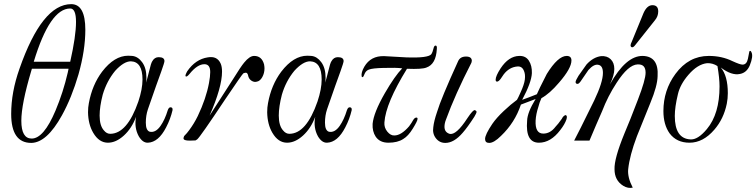

<svg xmlns="http://www.w3.org/2000/svg" viewBox="-20 -679 3652 927"><path d="M359 -320Q326 -207 279 -122Q206 10 131 11Q34 11 34 -129Q34 -234 74 -347Q183 -659 324 -659Q392 -659 392 -535Q392 -437 359 -320ZM319 -638Q221 -638 143 -381H319Q347 -505 347 -573Q347 -638 319 -638ZM307 -328 311 -347H134L131 -337Q83 -176 83 -96Q83 -10 133 -10Q191 -10 248 -145Q285 -233 307 -328Z M813 -147Q803 -104 782 -64Q745 8 694 10Q669 11 650 -21Q627 -63 637 -115Q616 -59 578 -24.5Q540 10 501 10Q458 10 430 -38Q406 -79 405 -137Q405 -161 409 -181Q425 -269 473 -333Q532 -410 599 -410Q612 -410 619 -409Q646 -406 666 -379Q687 -351 687 -303Q687 -294 685 -280Q690 -295 701 -339Q709 -374 715 -383Q726 -403 746 -403Q774 -403 774 -384Q774 -377 759 -335Q740 -284 694 -151Q684 -121 684 -87Q684 -49 703 -43Q731 -37 755 -71Q776 -101 790 -147Q795 -161 803 -161Q815 -161 813 -147ZM648 -189Q668 -249 668 -295Q668 -381 612 -383Q578 -383 536 -337Q495 -287 476 -222Q461 -164 461 -121Q461 -72 482 -49Q495 -33 512 -33Q594 -33 648 -189Z M1255 -368Q1257 -356 1257 -349Q1257 -326 1246.5 -307Q1236 -288 1221 -285Q1208 -281 1195.5 -288.5Q1183 -296 1179 -310Q1176 -328 1167 -328Q1163 -328 1155 -325Q1150 -322 1067 -199Q946 -17 932 -6Q930 -4 924 -1Q913 -1 896 0Q866 0 866 -11Q866 -15 869 -22Q884 -37 893 -50Q917 -82 935 -119Q975 -203 989 -278Q995 -310 995 -331Q995 -369 967 -369Q933 -369 895 -322Q881 -305 876 -311Q873 -315 884 -335Q924 -393 983 -402Q1028 -410 1045 -373Q1052 -358 1052 -333Q1052 -258 992 -121Q1012 -151 1104 -295Q1143 -358 1159 -377Q1185 -409 1207 -409Q1244 -409 1255 -368Z M1678 -147Q1668 -104 1647 -64Q1610 8 1559 10Q1534 11 1515 -21Q1492 -63 1502 -115Q1481 -59 1443 -24.5Q1405 10 1366 10Q1323 10 1295 -38Q1271 -79 1270 -137Q1270 -161 1274 -181Q1290 -269 1338 -333Q1397 -410 1464 -410Q1477 -410 1484 -409Q1511 -406 1531 -379Q1552 -351 1552 -303Q1552 -294 1550 -280Q1555 -295 1566 -339Q1574 -374 1580 -383Q1591 -403 1611 -403Q1639 -403 1639 -384Q1639 -377 1624 -335Q1605 -284 1559 -151Q1549 -121 1549 -87Q1549 -49 1568 -43Q1596 -37 1620 -71Q1641 -101 1655 -147Q1660 -161 1668 -161Q1680 -161 1678 -147ZM1513 -189Q1533 -249 1533 -295Q1533 -381 1477 -383Q1443 -383 1401 -337Q1360 -287 1341 -222Q1326 -164 1326 -121Q1326 -72 1347 -49Q1360 -33 1377 -33Q1459 -33 1513 -189Z M2089 -442Q2085 -369 2039 -353Q2018 -344 1945 -347Q1842 -180 1836 -88Q1834 -63 1850 -43.5Q1866 -24 1884 -25Q1917 -25 1955 -69Q1969 -88 1974 -98Q1981 -110 1988 -111Q1996 -113 1996 -105Q1996 -95 1973 -58Q1951 -22 1927 -8Q1900 10 1855 10Q1814 10 1794 -19Q1777 -45 1779 -81Q1784 -135 1838 -229Q1886 -312 1922 -349Q1894 -353 1831 -351Q1779 -350 1761 -343Q1748 -338 1742 -326Q1738 -316 1735 -310.5Q1732 -305 1729 -307Q1726 -308 1726 -311Q1723 -329 1739 -357Q1770 -410 1835 -408L1941 -402Q2049 -398 2063 -418Q2068 -425 2073 -445Q2076 -459 2083 -459Q2091 -459 2089 -442Z M2273 -147Q2281 -144 2281 -138Q2281 -134 2270 -115Q2237 -64 2214 -38Q2172 11 2130 11Q2102 11 2084.5 -11.5Q2067 -34 2072 -65Q2075 -94 2090 -138Q2109 -202 2192 -384Q2202 -406 2230 -406Q2258 -406 2258 -385Q2258 -382 2256 -376Q2177 -222 2133 -101Q2126 -83 2126 -67Q2126 -41 2150 -33Q2182 -24 2237 -109Q2251 -130 2260 -139.5Q2269 -149 2273 -147Z M2739 -387Q2739 -349 2679 -280Q2634 -227 2594 -205Q2584 -183 2579 -162Q2568 -129 2566 -97Q2563 -34 2603 -34Q2637 -34 2662 -67Q2674 -79 2693 -106Q2695 -111 2699 -115.5Q2703 -120 2707 -122Q2711 -124 2712 -123Q2720 -120 2715 -103Q2707 -79 2685 -51Q2639 10 2582 10Q2516 10 2525 -96Q2526 -136 2566 -201L2495 -174Q2466 -87 2399 -23Q2365 11 2342 11Q2322 11 2322 -8Q2322 -29 2357 -81Q2377 -110 2412 -143Q2447 -176 2476 -197Q2481 -205 2493 -232Q2511 -271 2514 -295Q2517 -320 2510 -336Q2501 -360 2478 -358Q2439 -355 2412 -320L2397 -298Q2387 -285 2380 -285Q2373 -285 2373 -294Q2373 -312 2397 -349Q2436 -408 2487 -409Q2518 -410 2533.5 -386Q2549 -362 2548 -326Q2546 -281 2501 -197Q2535 -209 2572 -224Q2580 -244 2620 -322Q2674 -409 2716 -409Q2739 -409 2739 -387Z M3155 -311Q3154 -264 3120 -182L3055 -21Q3020 72 3013 138Q3009 177 3035 227Q3012 232 2989 218Q2947 192 2947 138Q2945 87 2995 -35Q3020 -93 3060 -198Q3097 -294 3097 -328Q3097 -349 3087.5 -359Q3078 -369 3058 -368Q3013 -366 2957 -279Q2915 -215 2887 -142Q2860 -81 2826 0H2752Q2768 -29 2849 -194Q2891 -282 2891 -327Q2891 -362 2869 -366Q2848 -371 2821 -341L2788 -293Q2776 -274 2769 -274Q2759 -274 2759 -283Q2759 -290 2773 -313L2812 -368Q2844 -403 2882 -408Q2911 -410 2928.5 -393Q2946 -376 2946 -346Q2946 -316 2925 -272Q3002 -410 3083 -409Q3161 -407 3155 -311ZM3158 -624Q3158 -600 3142 -581L3045 -459Q3037 -449 3030 -451Q3019 -456 3030 -477L3087 -616Q3104 -654 3130 -654Q3158 -654 3158 -624Z M3608 -427Q3618 -408 3600 -363Q3585 -328 3553 -322Q3513 -313 3460 -353Q3494 -313 3494 -229Q3494 -203 3489 -178Q3474 -105 3429 -53Q3375 10 3309 10Q3247 10 3213 -35Q3183 -77 3183 -143Q3183 -243 3241 -322Q3305 -409 3402 -409Q3465 -409 3516 -384Q3553 -367 3565 -367Q3585 -367 3591 -395Q3595 -419 3598 -431Q3604 -437 3608 -427ZM3444 -360Q3421 -375 3394 -374Q3348 -369 3304 -318Q3264 -272 3253 -224Q3238 -162 3238 -119Q3238 -10 3313 -6Q3349 -3 3393 -56Q3454 -129 3454 -262Q3454 -301 3444 -360Z"/></svg>

Font: GFS Solomos
Style: Regular
Weight: 400
Designer: George D. Matthiopoulos
Foundry: George D. Matthiopoulos
Version: Version 1.000